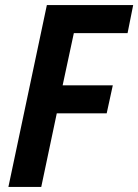

<svg xmlns="http://www.w3.org/2000/svg" viewBox="-20 -734 543 754"><path d="M142 0 203 -289H399L423 -399H226L270 -604H481L503 -714H164L13 0Z"/></svg>

Font: Noto Sans UI SemiCondensed
Style: Bold Italic
Weight: 700
Width: 4
Designer: Monotype Design Team
Foundry: Monotype Imaging Inc.
Version: 1.001